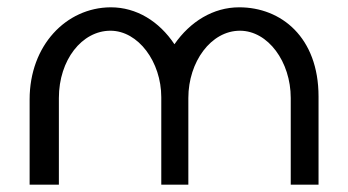

<svg xmlns="http://www.w3.org/2000/svg" viewBox="-20 -505 951 525"><path d="M61 -233V0H141V-237C141 -341 204 -421 282 -421C358 -421 421 -336 421 -239V0H495V-237C495 -336 557 -421 636 -421C713 -421 775 -336 775 -237V0H851V-241C851 -403 749 -485 634 -485C563 -485 500 -446 457 -384C415 -447 353 -485 283 -485H282C161 -484 61 -381 61 -233Z"/></svg>

Font: Mint Spirit
Style: Regular
Weight: 400
Designer: HARENDAL Hirwen
Foundry: Arkandis Digital Foundry.
Version: Version 1.004;FFEdit